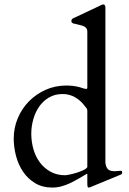

<svg xmlns="http://www.w3.org/2000/svg" viewBox="-20 -825 577 860"><path d="M120.1 -226.1Q120.1 -190.9 129.6 -157.2Q139.2 -123.5 158.4 -97.7Q177.7 -71.8 206.3 -55.9Q234.9 -40 272.9 -40Q275.9 -40 284.9 -41.7Q293.9 -43.5 304.9 -46.1Q315.9 -48.8 327.9 -52.7Q339.8 -56.6 349.6 -61Q359.4 -65.4 365.2 -69.8Q371.1 -74.2 371.1 -78.1V-330.1Q371.1 -331.5 370.1 -334.7Q369.1 -337.9 368.7 -338.9Q367.7 -339.8 364 -344.7Q360.4 -349.6 358.9 -351.1Q340.8 -375.5 315.7 -389.6Q290.5 -403.8 260.7 -403.8Q225.1 -403.8 198.7 -387.9Q172.4 -372.1 155 -346.9Q137.7 -321.8 128.9 -289.8Q120.1 -257.8 120.1 -226.1ZM432.6 -801.8Q435.1 -802.7 437.5 -804Q439.9 -805.2 441.4 -805.2Q452.1 -805.2 452.1 -791.5V-96.2Q454.6 -75.7 463.6 -66.9Q472.7 -58.1 493.7 -58.1L522 -60.1Q525.9 -60.1 526.6 -56.4Q527.3 -52.7 527.3 -49.8Q527.3 -48.3 525.9 -46.4Q524.4 -44.4 518.6 -42L388.7 11.7Q387.7 12.7 383.5 13.9Q379.4 15.1 378.4 15.1Q373 15.1 372.1 10Q371.1 4.9 371.1 1V-43.5Q371.1 -46.4 370.1 -46.4Q369.1 -46.4 367.2 -45.4Q350.1 -35.6 332 -24.9Q314 -14.2 294.9 -5.1Q275.9 3.9 255.9 9.5Q235.8 15.1 214.8 15.1Q169.9 15.1 137.2 -4.6Q104.5 -24.4 83.3 -55.9Q62 -87.4 51.8 -126.5Q41.5 -165.5 41.5 -204.1Q41.5 -252.4 59.6 -295.4Q77.6 -338.4 109.4 -370.8Q141.1 -403.3 184.1 -422.6Q227.1 -441.9 276.9 -441.9Q292 -441.9 307.1 -440.2Q322.3 -438.5 337.9 -434.1Q343.8 -432.6 351.8 -429.7Q359.9 -426.8 367.7 -426.8Q368.7 -426.8 369.6 -427.2L371.1 -431.6V-683.1Q371.1 -694.3 365.2 -700.4Q359.4 -706.5 349.9 -709.7Q340.3 -712.9 329.3 -715.1Q318.4 -717.3 307.6 -720.2Q304.2 -721.7 302 -723.9Q299.8 -726.1 299.8 -731.9Q299.8 -734.9 301.5 -737.8Q303.2 -740.7 308.1 -743.2Z"/></svg>

Font: Kurinto Book Core
Style: Regular
Weight: 400
Designer: Kurinto was developed by Clint Goss from a range of fonts that are compatible with the SIL Open Font License Version 1.1
Foundry: Clinton F. Goss
Version: Version 2.196; July 25, 2020